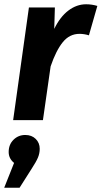

<svg xmlns="http://www.w3.org/2000/svg" viewBox="-32 -565 478 903"><path d="M373 -544.9Q399.9 -544.9 425.8 -537.1L386.2 -398.9Q363.8 -405.8 341.8 -405.8Q294.9 -405.8 263.2 -366.5Q231.4 -327.1 206.1 -252.9L169.9 0H29.8L104 -529.8H226.1L223.1 -429.2Q250.5 -485.8 289.6 -515.4Q328.6 -544.9 373 -544.9ZM86.9 69.8Q117.2 69.8 136 88.4Q154.8 106.9 154.8 134.8Q154.8 156.2 146.5 176Q138.2 195.8 117.2 228L60.1 317.9H-12.2L34.2 201.2Q8.8 180.7 8.8 149.9Q8.8 114.7 31.5 92.3Q54.2 69.8 86.9 69.8Z"/></svg>

Font: FiraGO SemiBold
Style: Italic
Weight: 600
Italic angle: -8°
Designer: bBox Type GmbH
Foundry: bBox Type GmbH
Version: Version 1.001;PS 001.001;hotconv 1.0.88;makeotf.lib2.5.64775